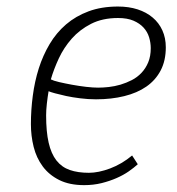

<svg xmlns="http://www.w3.org/2000/svg" viewBox="-20 -548 534 579"><path d="M248 -26.9Q276.9 -26.9 312 -40Q347.2 -53.2 378.4 -79.1L395.5 -52.7Q384.3 -42.5 368.2 -31.2Q352.1 -20 331.5 -11Q311 -2 286.4 4.2Q261.7 10.3 233.9 10.3Q189.5 10.3 158.7 -5.1Q127.9 -20.5 108.9 -46.1Q89.8 -71.8 81.5 -105Q73.2 -138.2 73.2 -173.8Q73.2 -216.3 78.9 -259.3Q84.5 -302.2 96.9 -341.6Q109.4 -380.9 129.6 -415Q149.9 -449.2 179.2 -474.4Q208.5 -499.5 247.3 -513.9Q286.1 -528.3 335.9 -528.3Q368.2 -528.3 394.8 -519.8Q421.4 -511.2 440.4 -495.1Q459.5 -479 469.7 -456.3Q480 -433.6 480 -405.3Q480 -365.2 464.6 -335.7Q449.2 -306.2 421.4 -286.9Q393.6 -267.6 354.7 -258.1Q315.9 -248.5 269.5 -248.5Q245.6 -248.5 222.2 -251.5Q198.7 -254.4 179.4 -258.5Q160.2 -262.7 146 -266.6Q131.8 -270.5 126.5 -272.9Q125 -265.1 123.8 -255.4Q122.6 -245.6 121.3 -235.6Q120.1 -225.6 119.6 -216.3Q119.1 -207 119.1 -200.2Q119.1 -150.9 126.7 -117.7Q134.3 -84.5 150.1 -64.2Q166 -43.9 190.4 -35.4Q214.8 -26.9 248 -26.9ZM335.9 -493.7Q289.1 -493.7 254.6 -476.1Q220.2 -458.5 196.3 -431.4Q172.4 -404.3 157.2 -371.6Q142.1 -338.9 133.3 -308.6Q140.6 -304.7 158.2 -300.5Q175.8 -296.4 197 -292.5Q218.3 -288.6 239.7 -286.1Q261.2 -283.7 275.9 -283.7Q290.5 -283.7 308.1 -285.6Q325.7 -287.6 343.3 -292.7Q360.8 -297.9 377.4 -306.4Q394 -314.9 406.7 -328.4Q419.4 -341.8 427 -360.1Q434.6 -378.4 434.6 -402.8Q434.6 -418.9 429.7 -435.3Q424.8 -451.7 413.1 -464.6Q401.4 -477.5 382.6 -485.6Q363.8 -493.7 335.9 -493.7Z"/></svg>

Font: Ufes Sans Thin
Style: Italic
Weight: 100
Designer: Ricardo Esteves & Thais Bronze
Foundry: ProDesignUfes - Ricardo Esteves, Thais Bronze
Version: Version 2.0